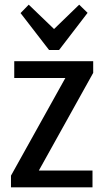

<svg xmlns="http://www.w3.org/2000/svg" viewBox="-20 -802 446 822"><path d="M27 -50 282 -508 289 -468H41V-540H379V-490L123 -30L115 -72H376V0H27ZM355 -747 233 -588H190L68 -746L103 -782L234 -656H189L319 -782Z"/></svg>

Font: Pathway Extreme Condensed Medium
Style: Regular
Weight: 500
Width: 3
Version: Version 1.001;gftools[0.9.26]